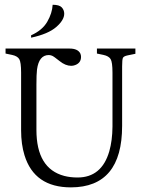

<svg xmlns="http://www.w3.org/2000/svg" viewBox="-20 -790 617 826"><path d="M505.4 -248.5Q505.4 15.6 285.2 16.1Q127.9 16.1 85.4 -122.1Q70.8 -169.4 70.8 -229V-477.5Q70.8 -522.9 62.7 -535.9Q54.7 -548.8 32.2 -553.7L3.9 -559.6V-581.1H279.3Q314.9 -581.1 325.7 -559.6Q328.6 -552.7 328.6 -545.4Q328.6 -519 302.7 -509.8Q294.4 -506.8 286.6 -506.8Q261.7 -506.8 236.6 -527.1Q211.4 -547.4 203.9 -550.3Q196.3 -553.2 189.9 -553.2Q147.5 -553.2 139.2 -490.7Q136.7 -470.2 136.7 -425.8V-231Q136.7 -64.9 256.3 -33.2Q282.7 -26.4 313.5 -26.4Q417.5 -26.4 450.2 -139.2Q463.4 -185.5 463.9 -245.1V-477.5Q463.9 -522.9 455.8 -535.9Q447.8 -548.8 425.3 -553.7L397 -559.6V-581.1H562.5V-558.6L529.3 -551.8Q512.2 -548.3 508.8 -541Q505.4 -533.7 505.4 -504.4ZM113.8 -638.2Q162.1 -659.7 183.3 -696.5Q204.6 -733.4 206.5 -769.5Q235.4 -769.5 245.8 -758.1Q256.3 -746.6 256.3 -731Q256.3 -703.6 221.7 -673.6Q187 -643.6 113.8 -627.9Z"/></svg>

Font: Lancelot
Style: Regular
Weight: 400
Designer: Marion Kadi
Foundry: Marion Kadi, Anton Koovit
Version: 1.004